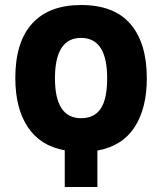

<svg xmlns="http://www.w3.org/2000/svg" viewBox="-20 -745 646 765"><path d="M238 0V-146Q140 -164 90.5 -239Q41 -314 41 -434Q41 -577 108 -651Q175 -725 303 -725Q435 -725 500 -649Q565 -573 565 -433Q565 -313 516 -238Q467 -163 368 -145V0ZM303 -274Q356 -274 381.5 -312.5Q407 -351 407 -433Q407 -594 303 -594Q199 -594 199 -433Q199 -274 303 -274Z"/></svg>

Font: Noto Sans ExtraCondensed ExtraBold
Style: Regular
Weight: 800
Width: 2
Designer: Monotype Design Team
Foundry: Monotype Imaging Inc.
Version: Version 2.013; ttfautohint (v1.8.4.7-5d5b)